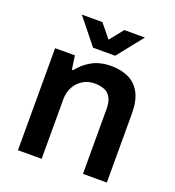

<svg xmlns="http://www.w3.org/2000/svg" viewBox="-132 -827 847 930"><g transform="rotate(20 292.0 -361.5)"><path d="M65 0V-526H167L177 -456H184Q211 -492 252.5 -515Q294 -538 352 -538Q402 -538 440.5 -520Q479 -502 501 -462Q523 -422 523 -355V0H400V-333Q400 -370 388.5 -391.5Q377 -413 355.5 -422Q334 -431 304 -431Q271 -431 244.5 -415Q218 -399 202.5 -371Q187 -343 187 -306V0ZM131 -723H237L322 -619L266 -618L350 -723H456L351 -591H237Z"/></g></svg>

Font: Archivo Variable SemiBold
Style: Regular
Weight: 600
Designer: Hector Gatti
Foundry: Omnibus-Type
Version: Version 2.001